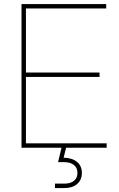

<svg xmlns="http://www.w3.org/2000/svg" viewBox="-20 -748 604 972"><path d="M88.9 0V-727.5H517.6V-705.1H111.3V-380.9H483.9V-358.4H111.3V-22.5H520V0ZM258.3 204.1V181.6H306.2Q337.4 181.6 354.7 167.2Q372.1 152.8 372.1 127.4Q372.1 102.5 354.7 87.6Q337.4 72.8 302.7 72.8H273.9L293.5 -8.8H314.5V0L302.2 50.3Q345.7 51.3 370.1 71.8Q394.5 92.3 394.5 127.4Q394.5 162.6 370.6 183.3Q346.7 204.1 306.2 204.1Z"/></svg>

Font: Inter 28pt Thin
Style: Regular
Weight: 250
Designer: Rasmus Andersson
Foundry: rsms
Version: Version 4.001;git-66647c0bb